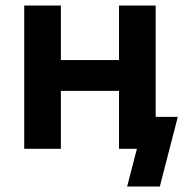

<svg xmlns="http://www.w3.org/2000/svg" viewBox="-20 -544 679 702"><path d="M68.6 0V-523.8H202.6V-324.5H415.1V-523.8H549.1V0H415.1V-211.8H202.6V0ZM444.8 138 496.2 -60.3 570.4 0H415.1V-116.7H630.1L564.3 138Z"/></svg>

Font: Raleway Thin
Style: Regular
Weight: 100
Designer: Matt McInerney, Pablo Impallari, Rodrigo Fuenzalida
Foundry: Matt McInerney, Pablo Impallari, Rodrigo Fuenzalida
Version: Version 4.026